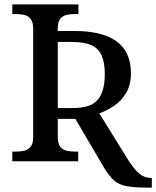

<svg xmlns="http://www.w3.org/2000/svg" viewBox="-20 -734 711 874"><path d="M654 120Q592 120 556.5 113.5Q521 107 499 87.5Q477 68 454 30L323 -193H243V-110Q243 -81 253.5 -67Q264 -53 281 -48.5Q298 -44 319 -44H336V0H36V-44H55Q75 -44 92 -48.5Q109 -53 120 -67Q131 -81 131 -110V-602Q131 -632 120.5 -646.5Q110 -661 92.5 -665.5Q75 -670 55 -670H36V-714H337V-670H319Q298 -670 281 -665.5Q264 -661 253.5 -647.5Q243 -634 243 -604V-593H315Q404 -593 461.5 -571.5Q519 -550 547.5 -507.5Q576 -465 576 -400Q576 -348 554.5 -311.5Q533 -275 500.5 -253Q468 -231 432 -218L564 -5Q590 36 613.5 56Q637 76 668 76H671V120ZM310 -242Q394 -242 425.5 -280.5Q457 -319 457 -396Q457 -450 442.5 -482Q428 -514 395.5 -528.5Q363 -543 308 -543H243V-242Z"/></svg>

Font: ET Text
Style: Regular
Weight: 470
Designer: Monotype Design Team
Foundry: Monotype Imaging Inc.
Version: Version 2.009